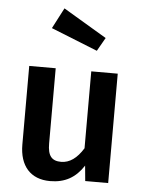

<svg xmlns="http://www.w3.org/2000/svg" viewBox="-57 -865 691 925"><g transform="rotate(5 288.5 -402.5)"><path d="M165 -720 390 -630 427 -695 217 -820ZM500 -529H372V-157C341 -107 306 -82 265 -82C220 -82 200 -105 200 -165V-529H72V-149C72 -46 125 15 220 15C292 15 343 -14 382 -74L389 0H500Z"/></g></svg>

Font: Fira Sans Medium
Style: Regular
Weight: 500
Designer: Carrois Corporate & Edenspiekermann AG
Foundry: Carrois Corporate GbR & Edenspiekermann AG
Version: Version 4.203